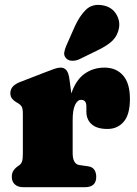

<svg xmlns="http://www.w3.org/2000/svg" viewBox="-20 -778 570 798"><path d="M269 -446 276.5 -389.5Q295 -445 331 -471Q367 -497 414 -497Q463 -497 491.5 -464.5Q520 -432 520 -367Q520 -302 494.2 -272Q468.5 -242 426.5 -242Q383 -242 361 -261.5Q339 -281 339 -314.5V-336Q339 -363 317 -363Q302 -363 292 -342Q282 -321 282 -279V-142Q282 -96 310 -92L345 -87Q364 -84.5 372 -72.5Q380 -60.5 380 -43Q380 0 333 0H76Q54.5 0 41.8 -11.5Q29 -23 29 -43Q29 -58 35.5 -68.2Q42 -78.5 54 -87L61 -92Q68 -97 71.5 -106.8Q75 -116.5 75 -142V-305Q75 -327.5 69.5 -335.8Q64 -344 55 -349L48 -353Q37 -359.5 30 -368.2Q23 -377 23 -391Q23 -421.5 63 -437L169 -478Q191 -486.5 205.8 -491.8Q220.5 -497 232 -497Q247 -497 256.2 -486Q265.5 -475 269 -446ZM290 -666Q310 -711 336.8 -737.2Q363.5 -763.5 406.5 -756Q443.5 -749.5 461.8 -721.2Q480 -693 474.5 -661.5Q469 -631 449 -610.5Q429 -590 387 -569.5L309 -531.5Q295 -525 279.5 -525.5Q264 -526 255 -535.5Q245 -546.5 247 -559.8Q249 -573 255.5 -588Z"/></svg>

Font: Fraunces 9pt S100 Black
Style: Regular
Weight: 900
Version: Version 1.000; ttfautohint (v1.8.3)